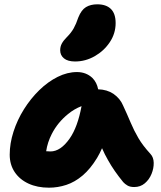

<svg xmlns="http://www.w3.org/2000/svg" viewBox="-20 -860 744 890"><path d="M207 10Q153 10 112 -9Q71 -28 48 -62.5Q25 -97 25 -143Q25 -195 42.5 -249.5Q60 -304 91 -353.5Q122 -403 162 -442Q202 -481 247 -503.5Q292 -526 337 -526Q379 -526 408 -499Q429 -478 435 -446Q476 -445 506 -425Q537 -403 550 -372Q570 -329 585.5 -292Q601 -255 621.5 -220Q642 -185 677 -147Q692 -131 692.5 -105.5Q693 -80 682.5 -54Q672 -28 651.5 -10.5Q631 7 602 7Q583 7 571 0Q559 -7 551 -16Q529 -43 512 -67.5Q495 -92 480 -119Q466 -143 453 -173Q442 -148 430 -128Q399 -77 363 -46.5Q327 -16 287.5 -3Q248 10 207 10ZM358 -368Q324 -355 295 -331Q247 -292 220 -239Q200 -200 194 -159Q204 -158 214 -158Q261 -158 303 -218Q340 -271 358 -368ZM328 -575Q294 -575 276.5 -589.5Q259 -604 259 -627Q259 -644 266.5 -658Q274 -672 289 -687Q310 -708 321.5 -728.5Q333 -749 343 -779Q357 -814 378.5 -827Q400 -840 431 -840Q472 -840 494 -818.5Q516 -797 516 -753Q516 -705 489 -664.5Q462 -624 419 -599.5Q376 -575 328 -575Z"/></svg>

Font: Shantell Sans Light ExtraBold
Style: Regular
Weight: 800
Version: Version 1.011;[c5ecc13dd]